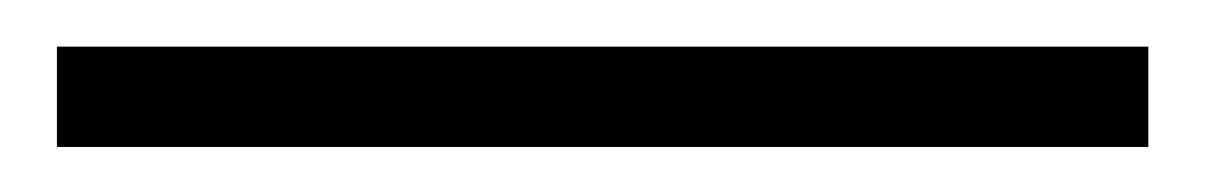

<svg xmlns="http://www.w3.org/2000/svg" viewBox="-20 90 527 84"><path d="M482.4 110.4V154.3H4.9V110.4Z"/></svg>

Font: Libertinage
Style: b
Weight: 400
Designer: OSP
Foundry: OSP
Version: Version 1.0; 2008; OFL relea